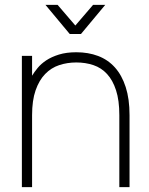

<svg xmlns="http://www.w3.org/2000/svg" viewBox="-20 -770 613 790"><path d="M167 -750H217L290 -665L363 -750H413L313 -630H267ZM471 -296Q471 -357 457.5 -398.5Q444 -440 420.5 -465.5Q397 -491 364.5 -502Q332 -513 294 -513Q256.5 -513 223.5 -502Q190.5 -491 165.8 -465.5Q141 -440 126.5 -398.5Q112 -357 112 -296V0H70V-540H112V-458.5Q121 -473.5 135 -490.5Q149 -507.5 170.5 -521.8Q192 -536 222.5 -545.5Q253 -555 294 -555Q343 -555 383.5 -539.8Q424 -524.5 452.8 -492.5Q481.5 -460.5 497.2 -411.8Q513 -363 513 -296V0H471Z"/></svg>

Font: Vela Sans ExtLt
Style: Regular
Weight: 200
Designer: Principal design: Mikhail Sharanda - project Manrope.
Design modification: Ravid Balaliev
Foundry: Mikhail Sharanda
Version: Version 1.001